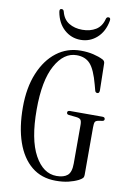

<svg xmlns="http://www.w3.org/2000/svg" viewBox="-102 -1001 724 1071"><g transform="rotate(10 260.5 -465.5)"><path d="M291 9Q210 9 154 -37Q98 -83 69 -166.5Q40 -250 40 -364Q40 -474 74 -556.5Q108 -639 167.5 -684.5Q227 -730 304 -730Q343 -730 375 -722.5Q407 -715 431 -703Q444 -696 444 -682L447 -530Q447 -513 435 -513Q424 -513 421 -526L413 -556Q391 -639 363 -670Q335 -701 286 -701Q213 -701 165.5 -614.5Q118 -528 118 -364Q118 -195 166.5 -106.5Q215 -18 291 -18Q332 -18 353 -36Q374 -54 374 -103V-322Q374 -343 367.5 -351Q361 -359 340 -361L301 -365Q288 -366 288 -377Q288 -388 303 -388H486Q501 -388 501 -376Q501 -367 490 -365L475 -363Q453 -360 449 -351Q445 -342 445 -321V-50Q445 -39 439 -32.5Q433 -26 418 -18Q394 -6 363 1.5Q332 9 291 9ZM291 -789Q238 -789 198.5 -824.5Q159 -860 148 -922Q145 -940 158 -940Q169 -940 172 -928Q183 -885 215 -865.5Q247 -846 291 -846Q335 -846 367 -865.5Q399 -885 410 -928Q413 -940 424 -940Q437 -940 434 -922Q423 -860 383.5 -824.5Q344 -789 291 -789Z"/></g></svg>

Font: Instrument Serif
Style: Regular
Weight: 400
Designer: Rodrigo Fuenzalida
Foundry: fragTYPE
Version: Version 1.000; ttfautohint (v1.8.4.7-5d5b);gftools[0.9.27]